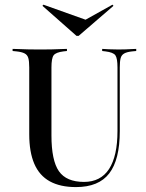

<svg xmlns="http://www.w3.org/2000/svg" viewBox="-20 -777 614 809"><path d="M103.2 -369.4V-492.7Q103.2 -519.4 99.2 -532.7Q95.2 -546 83.5 -552Q71.8 -558.1 49.2 -560.5L33.1 -562.1V-571Q44.4 -571 60.5 -570.2Q76.6 -569.4 97.2 -569Q117.7 -568.5 140.3 -568.5H149.2H158.9Q181.5 -568.5 200.8 -569Q220.2 -569.4 235.9 -570.2Q251.6 -571 262.1 -571V-562.1L247.6 -560.5Q215.3 -556.5 206 -544Q196.8 -531.5 196.8 -492.7V-369.4ZM300 11.3Q233.9 11.3 189.9 -12.9Q146 -37.1 124.6 -86.7Q103.2 -136.3 103.2 -211.3V-369.4H196.8V-206.5Q196.8 -100.8 228.2 -55.6Q259.7 -10.5 333.9 -10.5Q404 -10.5 439.5 -64.9Q475 -119.4 475 -225V-369.4H484.7V-224.2Q484.7 -104 440.3 -46.4Q396 11.3 300 11.3ZM475 -369.4V-492.7Q475 -531.5 466.1 -544Q457.3 -556.5 424.2 -560.5L410.5 -562.1V-571Q421 -570.2 439.1 -569.4Q457.3 -568.5 479 -568.5Q495.2 -568.5 509.3 -569Q523.4 -569.4 535.1 -570.2Q546.8 -571 554 -571V-562.1L537.1 -560.5Q514.5 -558.1 503.2 -551.6Q491.9 -545.2 488.3 -531.9Q484.7 -518.5 484.7 -492.7V-369.4ZM454 -757.3 458.1 -752.4 311.3 -625.8H302.4L158.9 -752.4L162.9 -757.3L359.7 -687.1L313.7 -679Z"/></svg>

Font: Playfair 144pt SemiCondensed Medium
Style: Regular
Weight: 500
Width: 4
Designer: Claus Eggers Sørensen
Foundry: Claus Eggers Sørensen
Version: Version 2.203